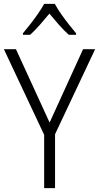

<svg xmlns="http://www.w3.org/2000/svg" viewBox="-20 -967 509 987"><path d="M235 -337 407 -714H469L263 -277V0H207V-274L0 -714H62ZM262 -947Q274 -924 293.5 -896Q313 -868 334 -841.5Q355 -815 371 -796V-788H334Q309 -810 283 -839.5Q257 -869 234 -897Q211 -869 185 -839.5Q159 -810 135 -788H98V-796Q115 -816 136 -843Q157 -870 176 -897.5Q195 -925 207 -947Z"/></svg>

Font: Noto Sans Myanmar UI SemiCondensed Light
Style: Regular
Weight: 300
Width: 4
Designer: Monotype Design Team
Foundry: Monotype Imaging Inc.
Version: Version 2.103; ttfautohint (v1.8.4.7-5d5b)